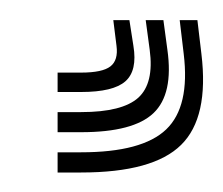

<svg xmlns="http://www.w3.org/2000/svg" viewBox="-20 8 223 192"><path d="M159.7 28.1H177.4L181.4 61.8Q189.1 125.4 161.1 152.9Q133.2 180.5 61.1 180.5H37.6V160.3H61.1Q122.3 160.3 146.2 137.4Q170.1 114.5 163.7 61.8ZM93.3 28.1H109.4L113.4 53.8Q117.5 78.6 105.4 89.3Q93.3 100 61.1 100H37.6V80.6H61.1Q82.4 80.6 90.4 74.4Q98.4 68.2 96.5 53.8ZM125.7 28.1H143.4L147.4 57.8Q153.6 102 133.5 121.1Q113.5 140.2 61.1 140.2H37.6V120.1H61.1Q102.3 120.1 118.3 105.7Q134.2 91.2 129.7 57.8Z"/></svg>

Font: Big Shoulders Inline Display SC Thin
Style: Regular
Weight: 100
Designer: Patric King
Foundry: XO Type Co
Version: Version 2.002